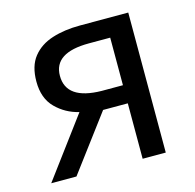

<svg xmlns="http://www.w3.org/2000/svg" viewBox="-84 -613 716 706"><g transform="rotate(-15 274.0 -260.5)"><path d="M463 6H375V-205H281L123 6H27L195 -220Q144 -232 107.5 -268.5Q71 -305 71 -369Q71 -428 98.5 -462.5Q126 -497 173 -512Q220 -527 279 -527H463ZM375 -274V-455H294Q160 -455 160 -367Q160 -276 294 -274Z"/></g></svg>

Font: LXGW 975 Gothic SC
Style: Regular
Weight: 400
Version: Version 2.01;February 25, 2021